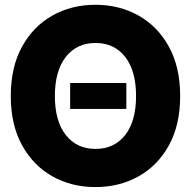

<svg xmlns="http://www.w3.org/2000/svg" viewBox="-20 -759 787 791"><path d="M373.5 11.7Q274.4 11.7 195.6 -32.7Q116.7 -77.1 70.6 -161.1Q24.4 -245.1 24.4 -363.3Q24.4 -482.4 70.6 -566.4Q116.7 -650.4 195.6 -694.8Q274.4 -739.3 373.5 -739.3Q471.7 -739.3 550.8 -694.8Q629.9 -650.4 676 -566.4Q722.2 -482.4 722.2 -363.3Q722.2 -244.1 676 -160.4Q629.9 -76.7 550.8 -32.5Q471.7 11.7 373.5 11.7ZM373.5 -145.5Q450.7 -145.5 495.6 -202.6Q540.5 -259.8 540.5 -363.3Q540.5 -467.3 495.6 -524.7Q450.7 -582 373.5 -582Q296.4 -582 251.2 -524.7Q206.1 -467.3 206.1 -363.3Q206.1 -259.8 251.2 -202.6Q296.4 -145.5 373.5 -145.5ZM500.5 -417V-310.1H269V-417Z"/></svg>

Font: Inter Display Extra Bold
Style: Regular
Weight: 800
Designer: Rasmus Andersson
Foundry: rsms
Version: Version 4.000;git-4fc901f